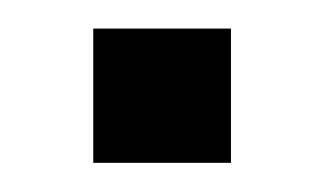

<svg xmlns="http://www.w3.org/2000/svg" viewBox="-20 -406 233 133"><path d="M44.6 -386.2V-293.2H140V-386.2Z"/></svg>

Font: Anybody Thin
Style: Regular
Weight: 100
Designer: Tyler Finck
Foundry: Etcetera Type Company
Version: Version 1.114;gftools[0.9.25]